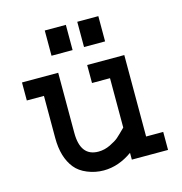

<svg xmlns="http://www.w3.org/2000/svg" viewBox="-98 -722 782 825"><g transform="rotate(-15 293.0 -310.0)"><path d="M21.5 -442.4H182.6V-174.8Q182.6 -70.3 262.7 -70.3Q290 -70.3 315.9 -83Q341.8 -95.7 353.5 -106Q365.2 -116.2 391.6 -142.6V-362.3H311.5V-442.4H476.6V-80.1H552.7V0H391.6V-30.3Q330.1 13.7 263.7 13.7Q226.6 13.7 191.9 -0.5Q157.2 -14.6 137.7 -39.1Q97.7 -88.9 97.7 -174.8V-362.3H21.5ZM173.8 -520.5V-632.8H267.6V-520.5ZM318.4 -520.5V-632.8H412.1V-520.5Z"/></g></svg>

Font: Thabit-Bold
Style: Bold
Weight: 700
Designer: Regenerated by Nadim Shaikli
Foundry: MAK Alagha
Version: 0.01